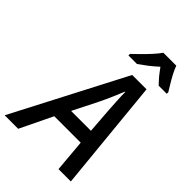

<svg xmlns="http://www.w3.org/2000/svg" viewBox="-326 -1048 1155 1155"><g transform="rotate(45 251.5 -470.5)"><path d="M-55 0 316 -714H438L508 0H403L385 -207H160L60 0ZM209 -301H378L366 -461Q364 -496 361.5 -537Q359 -578 359 -612H356Q342 -578 325.5 -539.5Q309 -501 289 -460ZM217 -794Q235 -811 261.5 -837Q288 -863 313.5 -891Q339 -919 354 -941H464Q473 -916 487 -889.5Q501 -863 516 -838.5Q531 -814 543 -794V-781H474Q464 -792 451 -806Q438 -820 425.5 -836.5Q413 -853 401 -869Q373 -843 344.5 -821Q316 -799 290 -781H217Z"/></g></svg>

Font: Noto Sans Display Medium
Style: Italic
Weight: 500
Italic angle: -12°
Designer: Monotype Design Team
Foundry: Monotype Imaging Inc.
Version: Version 2.003